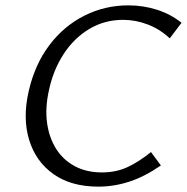

<svg xmlns="http://www.w3.org/2000/svg" viewBox="-20 -687 697 716"><path d="M347 9Q245 9 179 -38Q113 -85 88.5 -166Q64 -247 87 -347Q110 -447 164 -518.5Q218 -590 294.5 -628.5Q371 -667 458 -667Q515 -667 566 -650.5Q617 -634 657 -602L613 -544Q577 -578 531.5 -595.5Q486 -613 439 -613Q370 -613 313 -579Q256 -545 217 -485Q178 -425 162 -348Q148 -284 155.5 -229Q163 -174 189 -132.5Q215 -91 258.5 -67.5Q302 -44 360 -44Q414 -44 457 -64.5Q500 -85 543 -120L580 -70Q519 -28 462 -9.5Q405 9 347 9Z"/></svg>

Font: Ysabeau
Style: Italic
Weight: 400
Italic angle: -12°
Designer: Christian Thalmann (Catharsis Fonts)
Version: Version 2.000;gftools[0.9.27.dev2+g8671c4b]